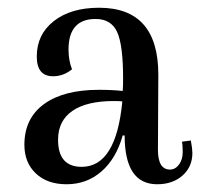

<svg xmlns="http://www.w3.org/2000/svg" viewBox="-20 -464 528 496"><path d="M152 12Q102 12 72.5 -16Q43 -44 43 -90Q43 -158 93.5 -195Q144 -232 236 -232Q270 -232 297 -229Q298 -239 298 -261Q298 -348 282.5 -381.5Q267 -415 227 -415Q157 -415 157 -336Q157 -308 166 -285Q144 -267 117 -267Q75 -267 75 -318Q75 -375 119 -409.5Q163 -444 236 -444Q389 -444 389 -271L388 -77Q388 -26 419 -26Q433 -26 442.5 -39Q452 -52 452 -71Q452 -89 450 -98L473 -101Q477 -79 477 -69Q477 -33 451.5 -10.5Q426 12 386 12Q302 12 302 -114H297Q280 -54 242 -21Q204 12 152 12ZM130 -103Q130 -33 191 -33Q280 -33 296 -202Q289 -203 274 -203Q204 -203 167 -177.5Q130 -152 130 -103Z"/></svg>

Font: Arapey
Style: Regular
Weight: 400
Designer: Eduardo Rodriguez Tunni
Foundry: Eduardo Rodriguez Tunni
Version: Version 4.000